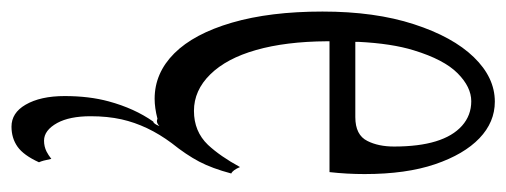

<svg xmlns="http://www.w3.org/2000/svg" viewBox="-296 -296 881 334"><g transform="rotate(90 144.0 -128.5)"><path d="M48.3 -261.7V-256.8Q48.8 -185.5 63.5 -134Q78.1 -82.5 106 -54.2Q133.8 -25.9 169.4 -25.9Q205.1 -25.9 228.5 -50.3Q248.5 -71.8 267.1 -106Q272.5 -93.3 278.3 -90.8Q269.5 -57.6 257.6 -34.9Q245.6 -12.2 225.6 12.7Q194.3 54.7 184.1 100.1Q178.7 124.5 178.7 153.8Q178.7 190.4 190.4 211.9Q203.1 234.9 221.2 234.9Q231.4 234.9 240.2 230.5Q246.1 227.5 252.9 222.2Q255.9 237.8 258.8 243.7Q246.6 270.5 231.7 281Q216.8 291.5 196.8 291.5Q172.9 291.5 158.7 267.1Q143.6 241.2 143.6 199Q143.6 156.7 152.8 122.6Q165 77.6 188 44.9Q191.9 44.4 195.8 34.2Q189.5 40.5 183.1 37.6Q164.1 42.5 148.4 42.5Q103.5 42.5 69.3 8.3Q35.2 -25.9 15.9 -92Q-3.4 -158.2 -3.4 -249.5Q-3.4 -340.8 18.6 -408.4Q40.5 -476.1 75.9 -512.7Q111.3 -549.3 153.3 -549.3Q189 -549.3 217 -522.5Q245.1 -495.6 262.2 -445.3Q279.3 -395 279.3 -322.8Q279.3 -292 275.9 -261.7ZM49.3 -312V-306.6H180.2Q211.4 -306.6 221.7 -327.6Q231.4 -346.7 231.4 -374Q231.4 -460 195.3 -492.2Q177.2 -508.3 152.6 -508.3Q127.9 -508.3 104 -484.6Q80.1 -460.9 64 -408.2Q52.2 -370.1 49.3 -312Z"/></g></svg>

Font: Scarab Serif
Style: Condensed-Light
Weight: 300
Designer: John Roberts
Foundry: Scarab
Version: 1.0